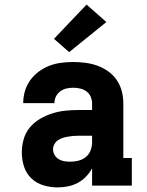

<svg xmlns="http://www.w3.org/2000/svg" viewBox="-20 -808 640 836"><path d="M231 8Q200 8 169.5 -1Q139 -10 116.5 -31.5Q94 -53 84.5 -83Q75 -113 75 -144Q75 -173 83 -201.5Q91 -230 109.5 -252.5Q128 -275 153.5 -290Q179 -305 207 -314Q235 -323 264 -326Q293 -329 322 -329H381V-357Q381 -372 375 -386.5Q369 -401 356.5 -410Q344 -419 329 -422.5Q314 -426 298 -426Q283 -426 268.5 -422.5Q254 -419 242 -410Q230 -401 223.5 -387.5Q217 -374 217 -359H81Q81 -385 88.5 -411Q96 -437 111.5 -458.5Q127 -480 148.5 -496Q170 -512 194.5 -521.5Q219 -531 245.5 -534.5Q272 -538 298 -538Q325 -538 352 -534.5Q379 -531 404 -522Q429 -513 451.5 -497Q474 -481 489 -458.5Q504 -436 510.5 -410Q517 -384 517 -357V-120H554V0H381V-75Q370 -55 354 -38.5Q338 -22 318 -11.5Q298 -1 275.5 3.5Q253 8 231 8ZM286 -104Q304 -104 322 -108.5Q340 -113 354 -124.5Q368 -136 374.5 -153.5Q381 -171 381 -189V-217H322Q310 -217 298.5 -216Q287 -215 275.5 -213Q264 -211 253 -207.5Q242 -204 232.5 -197.5Q223 -191 217 -180.5Q211 -170 211 -159Q211 -145 217.5 -133.5Q224 -122 235.5 -115Q247 -108 260 -106Q273 -104 286 -104ZM281 -581 215 -639 357 -788 443 -712Z"/></svg>

Font: Iosevka Curly Slab HvEx
Style: Regular
Weight: 900
Width: 7
Monospace: yes
Designer: Belleve Invis
Foundry: Belleve Invis
Version: Version 11.1.0; ttfautohint (v1.8.3)